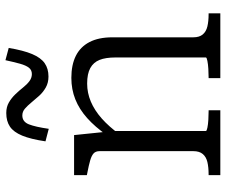

<svg xmlns="http://www.w3.org/2000/svg" viewBox="-82 -747 829 705"><g transform="rotate(-90 332.5 -394.5)"><path d="M42 0V-43H45Q71 -43 90 -47.5Q109 -52 119.5 -64.5Q130 -77 130 -99V-443Q130 -458 121.5 -465.5Q113 -473 95.5 -478Q78 -483 52 -488L42 -490V-537H189L201 -420L204 -415V-53Q204 -50 216 -47.5Q228 -45 245 -44Q262 -43 276 -43H280V0ZM636 0H398V-43H401Q415 -43 432 -44Q449 -45 461.5 -47.5Q474 -50 474 -53V-385Q474 -421 465 -443.5Q456 -466 435 -477.5Q414 -489 378 -489Q344 -489 312 -475.5Q280 -462 250 -435.5Q220 -409 191 -369L189 -417Q219 -460 251.5 -489Q284 -518 320.5 -532.5Q357 -547 399 -547Q447 -547 480 -530.5Q513 -514 530.5 -480.5Q548 -447 548 -396V-99Q548 -77 558.5 -64.5Q569 -52 588 -47.5Q607 -43 633 -43H636ZM404 -631Q381 -631 363.5 -641Q346 -651 333 -665.5Q320 -680 308.5 -694Q297 -708 286 -717.5Q275 -727 261 -727Q238 -727 228.5 -703Q219 -679 212 -630L166 -642Q174 -696 187 -727.5Q200 -759 220 -772.5Q240 -786 270 -786Q292 -786 308.5 -776.5Q325 -767 338.5 -753Q352 -739 363.5 -724.5Q375 -710 387 -701Q399 -692 413 -692Q428 -692 436.5 -703Q445 -714 451 -735.5Q457 -757 464 -789L509 -777Q500 -723 486.5 -691Q473 -659 453 -645Q433 -631 404 -631Z"/></g></svg>

Font: Roboto Serif 20pt Light
Style: Regular
Weight: 300
Version: Version 1.008